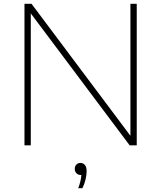

<svg xmlns="http://www.w3.org/2000/svg" viewBox="-20 -760 843 1004"><path d="M662 -740H695V0H658L141 -690V0H108V-740H145L662 -50ZM433 135Q433 154 427.5 178Q422 202 411 224H389Q403 188.5 405.5 155H402Q388.5 155 379.8 146Q371 137 371 123Q371 109.5 379.2 100.8Q387.5 92 400 92Q415.5 92 424.2 103Q433 114 433 135Z"/></svg>

Font: Encode Sans Expanded Thin
Style: Regular
Weight: 250
Width: 7
Designer: Multiple Designers
Foundry: Impallari Type
Version: Version 2.000